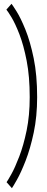

<svg xmlns="http://www.w3.org/2000/svg" viewBox="-20 -773 248 1008"><path d="M42.5 215 14.5 183.5Q20.5 175.5 39.8 141Q59 106.5 81.2 48.5Q103.5 -9.5 119.8 -88Q136 -166.5 136 -263Q136 -371.5 120 -453.8Q104 -536 82 -592.8Q60 -649.5 40.5 -681.8Q21 -714 13.5 -722.5L40.5 -753Q46 -746.5 67.2 -712.8Q88.5 -679 113.5 -617.5Q138.5 -556 156.8 -467.5Q175 -379 175 -263Q175 -161 157 -76.5Q139 8 114.5 70.8Q90 133.5 69 170.5Q48 207.5 42.5 215Z"/></svg>

Font: Imbue 10pt
Style: Regular
Weight: 400
Designer: Tyler Finck
Foundry: Etcetera Type Company
Version: Version 1.102; ttfautohint (v1.8.3)